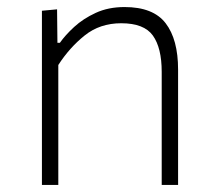

<svg xmlns="http://www.w3.org/2000/svg" viewBox="-20 -525 610 545"><path d="M99 0V-494.5L142 -498.5L143 -403.5H150Q165 -425 190.5 -448.5Q216 -472 251.8 -488.5Q287.5 -505 333.5 -505Q415 -505 450.2 -459Q485.5 -413 485.5 -327.5V0H439V-321Q439 -389 414 -424Q389 -459 324 -459Q263.5 -459 220.2 -424.2Q177 -389.5 145.5 -340.5V0Z"/></svg>

Font: Heraclito ExtraLight
Style: Regular
Weight: 200
Designer: Kostas Bartsokas (font) & Cristiano Sobral (main changes)
Foundry: Kostas Bartsokas (font) & Cristiano Sobral (main changes)
Version: Version 1.00;July 8, 2020;FontCreator 13.0.0.2655 64-bit